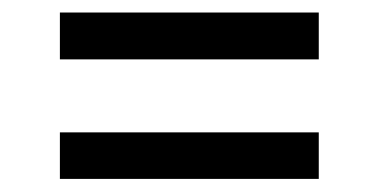

<svg xmlns="http://www.w3.org/2000/svg" viewBox="-20 -403 589 302"><path d="M481.4 -309.6H74.2V-383.3H481.4ZM481.4 -121.6H74.2V-194.8H481.4Z"/></svg>

Font: Vazirmatn FD
Style: Regular
Weight: 400
Designer: Saber Rastikerdar
Foundry: Saber Rastikerdar
Version: Version 33.001